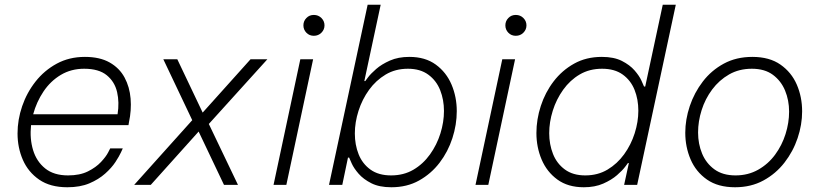

<svg xmlns="http://www.w3.org/2000/svg" viewBox="-20 -780 3455 810"><path d="M264 10Q192 10 145.5 -22Q99 -54 76.5 -105.5Q54 -157 54 -217Q54 -275 73.5 -332Q93 -389 130 -436Q167 -483 219.5 -511.5Q272 -540 338 -540Q401 -540 442.5 -516.5Q484 -493 505.5 -453Q527 -413 531 -364Q535 -315 524 -264L522 -252H111Q105 -195 119.5 -147Q134 -99 170.5 -69.5Q207 -40 267 -40Q317 -40 351 -57Q385 -74 406 -96.5Q427 -119 436 -136.5Q445 -154 445 -154H498Q498 -154 490.5 -137.5Q483 -121 467 -96.5Q451 -72 423.5 -47.5Q396 -23 357 -6.5Q318 10 264 10ZM120 -298H476Q484 -348 474 -391.5Q464 -435 430.5 -462.5Q397 -490 335 -490Q280 -490 236.5 -464Q193 -438 163.5 -394Q134 -350 120 -298Z M546 0 791 -273 669 -530H728L835 -305L1037 -530H1108L861 -257L984 0H925L818 -225L616 0Z M1304 -629Q1285 -629 1272.5 -642Q1260 -655 1260 -673Q1260 -691 1272.5 -704Q1285 -717 1304 -717Q1323 -717 1336 -704Q1349 -691 1349 -673Q1349 -655 1336 -642Q1323 -629 1304 -629ZM1134 0 1247 -530H1301L1188 0Z M1631 10Q1580 10 1546.5 -7Q1513 -24 1493 -47Q1473 -70 1464 -90Q1455 -110 1453 -115H1448L1424 0H1368L1531 -760H1586L1517 -438H1521Q1521 -438 1532.5 -453.5Q1544 -469 1567 -489Q1590 -509 1625 -524.5Q1660 -540 1707 -540Q1774 -540 1818.5 -507.5Q1863 -475 1885 -423Q1907 -371 1907 -311Q1907 -254 1888.5 -197Q1870 -140 1834.5 -93.5Q1799 -47 1748 -18.5Q1697 10 1631 10ZM1630 -40Q1683 -40 1724 -64Q1765 -88 1794 -128.5Q1823 -169 1838 -217Q1853 -265 1853 -312Q1853 -359 1837 -399.5Q1821 -440 1787 -465Q1753 -490 1701 -490Q1648 -490 1607 -465.5Q1566 -441 1537 -401Q1508 -361 1492.5 -312.5Q1477 -264 1477 -217Q1477 -169 1493 -129Q1509 -89 1543 -64.5Q1577 -40 1630 -40Z M2156 -629Q2137 -629 2124.5 -642Q2112 -655 2112 -673Q2112 -691 2124.5 -704Q2137 -717 2156 -717Q2175 -717 2188 -704Q2201 -691 2201 -673Q2201 -655 2188 -642Q2175 -629 2156 -629ZM1986 0 2099 -530H2153L2040 0Z M2443 10Q2376 10 2331.5 -22.5Q2287 -55 2265 -107Q2243 -159 2243 -219Q2243 -276 2261.5 -333Q2280 -390 2315.5 -436.5Q2351 -483 2402 -511.5Q2453 -540 2519 -540Q2570 -540 2603.5 -523Q2637 -506 2657 -483Q2677 -460 2686 -440Q2695 -420 2697 -415H2702L2776 -760H2831L2668 0H2613L2633 -92H2629Q2629 -92 2617.5 -76.5Q2606 -61 2583 -41Q2560 -21 2525 -5.5Q2490 10 2443 10ZM2449 -40Q2502 -40 2543 -64.5Q2584 -89 2613 -129Q2642 -169 2657.5 -217.5Q2673 -266 2673 -313Q2673 -361 2657 -401Q2641 -441 2607 -465.5Q2573 -490 2520 -490Q2467 -490 2426 -466Q2385 -442 2356 -401.5Q2327 -361 2312 -313Q2297 -265 2297 -218Q2297 -171 2313 -130.5Q2329 -90 2363 -65Q2397 -40 2449 -40Z M3081 10Q3009 10 2962.5 -22.5Q2916 -55 2893.5 -107.5Q2871 -160 2871 -220Q2871 -276 2890 -332.5Q2909 -389 2945 -436Q2981 -483 3033.5 -511.5Q3086 -540 3154 -540Q3226 -540 3272.5 -507.5Q3319 -475 3341.5 -423Q3364 -371 3364 -310Q3364 -254 3345 -197.5Q3326 -141 3289.5 -94Q3253 -47 3200.5 -18.5Q3148 10 3081 10ZM3083 -40Q3136 -40 3178.5 -64Q3221 -88 3250 -127.5Q3279 -167 3294 -214.5Q3309 -262 3309 -309Q3309 -357 3292 -398Q3275 -439 3240.5 -464.5Q3206 -490 3152 -490Q3098 -490 3056 -466Q3014 -442 2984.5 -402.5Q2955 -363 2940 -315.5Q2925 -268 2925 -221Q2925 -173 2942 -132Q2959 -91 2994 -65.5Q3029 -40 3083 -40Z"/></svg>

Font: Be Vietnam Pro ExtraLight
Style: Italic
Weight: 200
Italic angle: -12°
Designer: Lam Bao, Tony Le, Vietanh Nguyen
Foundry: Yellow Type Foundry
Version: Version 1.002; ttfautohint (v1.8.3)